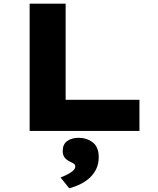

<svg xmlns="http://www.w3.org/2000/svg" viewBox="-20 -720 868 1056"><path d="M143 0V-700H341V-171H747V0ZM361 316 313 256Q327 251 346 242Q365 233 379.5 221Q394 209 394 196Q394 186 387 181Q380 176 367 170Q346 160 335.5 146.5Q325 133 325 110Q325 73 350 55.5Q375 38 412 38Q458 38 490.5 63.5Q523 89 523 144Q523 178 511 205.5Q499 233 477 254.5Q455 276 425.5 291Q396 306 361 316Z"/></svg>

Font: Lexend Peta ExtraBold
Style: Regular
Weight: 800
Version: Version 1.007